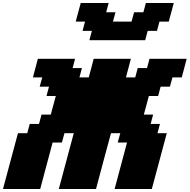

<svg xmlns="http://www.w3.org/2000/svg" viewBox="-20 -1270 1274 1290"><path d="M750 0H1000Q1016.6 -62.5 1050.3 -187.5Q1084 -312.5 1100.6 -375H1038.1L1054.7 -437.5H992.2L1008.8 -500H946.3Q952.1 -520.5 963.4 -562.3Q974.6 -604 980 -625H1042.5L1059.1 -687.5H1121.6L1138.7 -750H1201.2Q1207 -770.5 1217.8 -812.5Q1228.5 -854.5 1234.4 -875H984.4L967.8 -812.5H905.3L888.7 -750H826.2Q831.5 -770.5 842.8 -812.5Q854 -854.5 859.4 -875H609.4Q604 -854 593 -812.5Q582 -771 576.2 -750H513.7L530.3 -812.5H467.8L484.4 -875H234.4Q229 -854 217.8 -812.5Q206.5 -771 201.2 -750H263.7L246.6 -687.5H309.1L292.5 -625H355Q349.1 -604 337.9 -562.3Q326.7 -520.5 321.3 -500H258.8L242.2 -437.5H179.7L163.1 -375H100.6Q84 -312.5 50.3 -187.5Q16.6 -62.5 0 0H250L333.5 -312.5H396L413.1 -375H475.6Q458.5 -312.5 425.3 -187.5Q392.1 -62.5 375 0H625Q641.6 -62.5 675 -187.5Q708.5 -312.5 725.6 -375H788.1L771 -312.5H833.5ZM580.6 -1000H955.6L972.2 -1062.5H1034.7L1051.3 -1125H1113.8Q1119.6 -1146 1130.9 -1187.5Q1142.1 -1229 1147.5 -1250H960L943.4 -1187.5H880.9L863.8 -1125H738.8L755.9 -1187.5H693.4L710 -1250H522.5Q516.6 -1229 505.4 -1187.5Q494.1 -1146 488.8 -1125H551.3L534.7 -1062.5H597.2Z"/></svg>

Font: Faithful 32x
Style: BoldOblique
Weight: 400
Foundry: Faithful Resource Pack
Version: Version 1.0; January 27, 2023